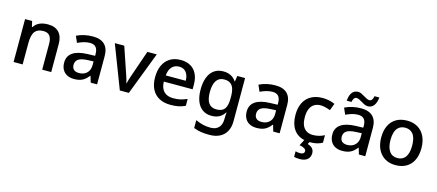

<svg xmlns="http://www.w3.org/2000/svg" viewBox="-62 -1416 5328 2339"><g transform="rotate(15 2602.0 -247.0)"><path d="M81.5 -541H170.4L186.5 -470.2H193.4Q218.3 -510.7 262.9 -531Q307.6 -551.3 369.6 -551.3Q460.9 -551.3 508.5 -500.5Q556.2 -449.7 556.2 -353V0H442.4V-324.7Q442.4 -393.1 416.7 -425.8Q391.1 -458.5 336.9 -458.5Q263.7 -458.5 231.4 -417Q195.8 -372.6 195.8 -269.5V0H81.5Z M1054.2 0 1030.8 -79.1H1026.9Q988.3 -29.8 947 -10Q905.8 9.8 844.7 9.8Q793 9.8 755.6 -9.8Q718.3 -29.3 698.2 -66.2Q678.2 -103 678.2 -153.8Q678.2 -235.8 741 -279.3Q803.7 -322.8 924.8 -326.7L1021.5 -329.6V-352.1Q1021.5 -409.2 996.8 -437.5Q972.2 -465.8 920.9 -465.8Q853.5 -465.8 767.1 -424.8L731.9 -505.4Q823.7 -550.8 938 -550.8Q1034.7 -550.8 1084.7 -501.7Q1134.8 -452.6 1134.8 -357.4V0ZM1021 -211.4V-259.3L950.7 -256.3Q869.1 -252.9 832.5 -229Q795.9 -205.1 795.9 -155.8Q795.9 -117.7 818.6 -96.9Q841.3 -76.2 883.8 -76.2Q924.8 -76.2 955.8 -92.5Q986.8 -108.9 1003.9 -139.6Q1021 -170.4 1021 -211.4Z M1213.4 -541H1332.5L1449.7 -195.8Q1467.8 -143.1 1475.6 -105H1478.5Q1489.7 -152.8 1504.9 -195.8L1624 -541H1742.7L1535.2 0H1421.4Z M1794.4 -266.6Q1794.4 -355 1824.2 -418.9Q1854 -482.9 1910.4 -517.1Q1966.8 -551.3 2044.9 -551.3Q2116.7 -551.3 2168.2 -521.7Q2219.7 -492.2 2247.1 -436.5Q2274.4 -380.9 2274.4 -303.2V-243.2H1911.1Q1912.6 -163.1 1954.1 -119.9Q1995.6 -76.7 2071.8 -76.7Q2120.1 -76.7 2158.2 -84.7Q2196.3 -92.8 2246.6 -114.3V-27.3Q2202.6 -6.8 2160.2 1.5Q2117.7 9.8 2061 9.8Q1977.1 9.8 1917.2 -22.7Q1857.4 -55.2 1825.9 -117.2Q1794.4 -179.2 1794.4 -266.6ZM2047.9 -467.8Q1990.7 -467.8 1955.6 -430.4Q1920.4 -393.1 1914.6 -321.8H2166.5Q2166 -389.6 2134.5 -428.7Q2103 -467.8 2047.9 -467.8Z M2414.6 207.5V108.4Q2466.3 131.8 2510.7 142.1Q2555.2 152.3 2605.5 152.3Q2670.9 152.3 2706.8 114.5Q2742.7 76.7 2742.7 7.3Q2742.7 -41.5 2747.1 -76.7H2742.7Q2689.9 9.8 2578.1 9.8Q2512.7 9.8 2465.6 -22.7Q2418.5 -55.2 2393.6 -117.4Q2368.7 -179.7 2368.7 -267.1Q2368.7 -356.4 2393.8 -420.4Q2418.9 -484.4 2466.6 -517.8Q2514.2 -551.3 2581.1 -551.3Q2689.5 -551.3 2743.7 -469.2H2747.1L2758.3 -541H2856.4V3.9Q2856.4 78.1 2827.6 131.3Q2798.8 184.6 2744.4 212.4Q2689.9 240.2 2613.3 240.2Q2551.3 240.2 2506.6 232.9Q2461.9 225.6 2414.6 207.5ZM2749.5 -260.7V-274.4Q2749.5 -340.3 2735.6 -380.6Q2721.7 -420.9 2692.4 -439.9Q2663.1 -459 2616.2 -459Q2551.8 -459 2518.6 -409.9Q2485.4 -360.8 2485.4 -265.1Q2485.4 -81.5 2614.7 -81.5Q2663.6 -81.5 2692.9 -99.4Q2722.2 -117.2 2735.8 -156.5Q2749.5 -195.8 2749.5 -260.7Z M3356.4 0 3333 -79.1H3329.1Q3290.5 -29.8 3249.3 -10Q3208 9.8 3147 9.8Q3095.2 9.8 3057.9 -9.8Q3020.5 -29.3 3000.5 -66.2Q2980.5 -103 2980.5 -153.8Q2980.5 -235.8 3043.2 -279.3Q3106 -322.8 3227.1 -326.7L3323.7 -329.6V-352.1Q3323.7 -409.2 3299.1 -437.5Q3274.4 -465.8 3223.1 -465.8Q3155.8 -465.8 3069.3 -424.8L3034.2 -505.4Q3126 -550.8 3240.2 -550.8Q3336.9 -550.8 3387 -501.7Q3437 -452.6 3437 -357.4V0ZM3323.2 -211.4V-259.3L3252.9 -256.3Q3171.4 -252.9 3134.8 -229Q3098.1 -205.1 3098.1 -155.8Q3098.1 -117.7 3120.8 -96.9Q3143.6 -76.2 3186 -76.2Q3227.1 -76.2 3258.1 -92.5Q3289.1 -108.9 3306.2 -139.6Q3323.2 -170.4 3323.2 -211.4Z M3815.9 9.8 3801.3 37.1Q3844.2 50.8 3864 74.2Q3883.8 97.7 3883.8 133.3Q3883.8 183.6 3849.4 211.9Q3814.9 240.2 3754.9 240.2Q3706.5 240.2 3681.6 230.5V161.6Q3709.5 169.9 3739.3 169.9Q3765.6 169.9 3779.3 159.9Q3793 149.9 3793 131.3Q3793 111.3 3771.5 97.7Q3750 84 3709 77.1L3748.5 2Q3659.2 -18.1 3612.1 -87.2Q3564.9 -156.2 3564.9 -267.6Q3564.9 -356.9 3596.9 -420.7Q3628.9 -484.4 3689.2 -517.8Q3749.5 -551.3 3834 -551.3Q3915.5 -551.3 3988.8 -519L3955.6 -430.7Q3917.5 -444.8 3888.7 -451.7Q3859.9 -458.5 3833.5 -458.5Q3783.7 -458.5 3749 -435.1Q3715.8 -413.1 3699 -371.1Q3682.1 -329.1 3682.1 -268.6Q3682.1 -167 3731.9 -120.1Q3769 -84.5 3830.1 -84.5Q3908.7 -84.5 3976.6 -120.6V-26.4Q3916 9.8 3822.8 9.8Z M4436.5 0 4413.1 -79.1H4409.2Q4370.6 -29.8 4329.3 -10Q4288.1 9.8 4227.1 9.8Q4175.3 9.8 4137.9 -9.8Q4100.6 -29.3 4080.6 -66.2Q4060.5 -103 4060.5 -153.8Q4060.5 -235.8 4123.3 -279.3Q4186 -322.8 4307.1 -326.7L4403.8 -329.6V-352.1Q4403.8 -409.2 4379.2 -437.5Q4354.5 -465.8 4303.2 -465.8Q4235.8 -465.8 4149.4 -424.8L4114.3 -505.4Q4206.1 -550.8 4320.3 -550.8Q4417 -550.8 4467 -501.7Q4517.1 -452.6 4517.1 -357.4V0ZM4403.3 -211.4V-259.3L4333 -256.3Q4251.5 -252.9 4214.8 -229Q4178.2 -205.1 4178.2 -155.8Q4178.2 -117.7 4200.9 -96.9Q4223.6 -76.2 4266.1 -76.2Q4307.1 -76.2 4338.1 -92.5Q4369.1 -108.9 4386.2 -139.6Q4403.3 -170.4 4403.3 -211.4ZM4232.9 -735.4Q4252 -735.4 4269.8 -727.3Q4287.6 -719.2 4315.9 -702.1Q4341.8 -687 4357.2 -679.7Q4372.6 -672.4 4387.2 -672.4Q4405.8 -672.4 4418 -687.5Q4430.2 -702.6 4436.5 -735.4H4497.6Q4490.7 -667.5 4462.6 -631.6Q4434.6 -595.7 4389.2 -595.7Q4369.6 -595.7 4349.4 -604Q4329.1 -612.3 4301.8 -630.4Q4278.8 -644 4262.9 -651.1Q4247.1 -658.2 4231.9 -658.2Q4213.4 -658.2 4201.7 -643.3Q4189.9 -628.4 4183.1 -595.2H4123.5Q4128.9 -664.1 4156.5 -699.7Q4184.1 -735.4 4232.9 -735.4Z M4645 -271.5Q4645 -359.4 4675.5 -422.1Q4706.1 -484.9 4763.4 -518.1Q4820.8 -551.3 4900.4 -551.3Q4978 -551.3 5034.9 -517.1Q5091.8 -482.9 5122.3 -419.7Q5152.8 -356.4 5152.8 -271.5Q5152.8 -183.6 5122.6 -120.4Q5092.3 -57.1 5034.7 -23.7Q4977.1 9.8 4897.5 9.8Q4819.8 9.8 4762.7 -25.4Q4705.6 -60.5 4675.3 -124.3Q4645 -188 4645 -271.5ZM5000 -127.4Q5035.6 -175.3 5035.6 -271.5Q5035.6 -370.6 4997.1 -418.5Q4962.4 -461.9 4898.4 -461.9Q4842.3 -461.9 4808.1 -426.8Q4762.2 -379.4 4762.2 -271.5Q4762.2 -179.2 4797.9 -129.4Q4831.5 -79.6 4899.4 -79.6Q4965.8 -79.6 5000 -127.4Z"/></g></svg>

Font: Viking Open Sans Light
Style: Bold
Weight: 600
Foundry: Ascender Corporation
Version: Version 2.001